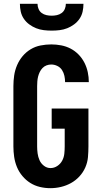

<svg xmlns="http://www.w3.org/2000/svg" viewBox="-20 -975 540 1003"><path d="M243 8Q215 8 188 1.5Q161 -5 138 -19.5Q115 -34 97 -55.5Q79 -77 68.5 -102.5Q58 -128 54 -155.5Q50 -183 50 -210V-525Q50 -553 54 -580.5Q58 -608 69 -634Q80 -660 98 -681.5Q116 -703 140 -717.5Q164 -732 192 -737.5Q220 -743 248 -743Q274 -743 300 -738Q326 -733 349 -721Q372 -709 390.5 -690Q409 -671 421 -647.5Q433 -624 438.5 -598Q444 -572 444 -546H320Q320 -562 316.5 -578.5Q313 -595 304 -609Q295 -623 279.5 -630.5Q264 -638 248 -638Q235 -638 223 -633.5Q211 -629 202 -619.5Q193 -610 187.5 -598.5Q182 -587 179 -575Q176 -563 175 -550Q174 -537 174 -525V-210Q174 -192 176.5 -173.5Q179 -155 186.5 -138Q194 -121 209.5 -109Q225 -97 244 -97Q263 -97 279.5 -108Q296 -119 305 -136Q314 -153 316 -172Q318 -191 318 -210V-303H250V-408H442V-210Q442 -182 439.5 -154Q437 -126 425.5 -100Q414 -74 394.5 -53Q375 -32 350.5 -18.5Q326 -5 298.5 1.5Q271 8 243 8ZM250 -815Q229 -815 208.5 -817.5Q188 -820 169 -827.5Q150 -835 133 -847.5Q116 -860 104.5 -877Q93 -894 88.5 -914Q84 -934 84 -955H176Q176 -941 181.5 -928Q187 -915 198 -907Q209 -899 222.5 -896Q236 -893 250 -893Q264 -893 277.5 -896Q291 -899 302 -907Q313 -915 318.5 -928Q324 -941 324 -955H416Q416 -934 411.5 -914Q407 -894 395.5 -877Q384 -860 367 -847.5Q350 -835 331 -827.5Q312 -820 291.5 -817.5Q271 -815 250 -815Z"/></svg>

Font: Iosevka SS18 Extrabold
Style: Regular
Weight: 800
Monospace: yes
Designer: Belleve Invis
Foundry: Belleve Invis
Version: Version 25.1.1; ttfautohint (v1.8.4)